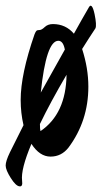

<svg xmlns="http://www.w3.org/2000/svg" viewBox="-69 -542 359 678"><path d="M173 -21Q148 11 109.5 11Q71 11 42 -34Q4 56 9 96Q12 118 0 116Q-13 115 -31 86.5Q-49 58 -49 42.5Q-49 27 -34 -4Q-19 -35 14 -100Q4 -143 4 -189Q4 -280 53 -421Q57 -431 60 -433.5Q63 -436 70.5 -436Q78 -436 89 -446.5Q100 -457 118 -457Q163 -457 192 -423Q218 -470 243 -513Q255 -538 265 -492Q273 -453 268 -442Q246 -409 221 -369Q243 -301 243 -236Q243 -115 173 -21ZM75 -215 160 -367Q154 -398 137 -398Q94 -398 75 -215ZM74 -79Q164 -140 166 -278Q109 -181 72 -104Q72 -85 74 -79Z"/></svg>

Font: Devonshire
Style: Regular
Weight: 400
Designer: Astigmatic (AOETI)
Foundry: Astigmatic (AOETI)
Version: Version 1.001